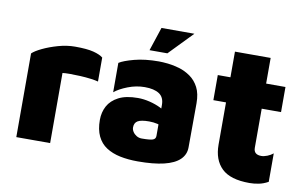

<svg xmlns="http://www.w3.org/2000/svg" viewBox="-75 -848 1614 1017"><g transform="rotate(10 731.5 -339.0)"><path d="M60 0V-450Q75 -465 111.5 -482.5Q148 -500 194 -513Q240 -526 284 -526Q348 -526 383 -517Q418 -508 435 -494V-365Q421 -369 394.5 -372.5Q368 -376 338 -377.5Q308 -379 282 -379Q256 -379 242 -377V0Z M715 15Q663 15 620 6Q577 -3 545.5 -23.5Q514 -44 497 -79.5Q480 -115 480 -167Q480 -208 498 -241.5Q516 -275 555.5 -295.5Q595 -316 659 -316Q690 -316 722.5 -308Q755 -300 781.5 -287Q808 -274 821 -259L824 -184Q805 -194 783.5 -199Q762 -204 739 -204Q696 -204 678 -193.5Q660 -183 660 -158Q660 -146 667.5 -134.5Q675 -123 687.5 -115.5Q700 -108 715 -108Q760 -108 775 -113.5Q790 -119 790 -135V-302Q790 -343 762.5 -361Q735 -379 685 -379Q639 -379 594 -361.5Q549 -344 524 -323V-481Q547 -496 603 -511Q659 -526 735 -526Q754 -526 783.5 -523Q813 -520 845 -510.5Q877 -501 905.5 -481Q934 -461 951.5 -427.5Q969 -394 969 -342L968 -105Q968 -66 940 -39Q912 -12 856 1.5Q800 15 715 15ZM675 -576 717 -703H894L771 -576Z M1318 25Q1215 25 1168.5 -20Q1122 -65 1122 -147V-374H1054V-509H1122V-647H1314V-509H1418V-374H1314V-164Q1314 -145 1324.5 -136Q1335 -127 1355 -127Q1369 -127 1387 -134Q1405 -141 1418 -152V1Q1393 15 1367.5 20Q1342 25 1318 25Z"/></g></svg>

Font: Maven Pro Black
Style: Regular
Weight: 900
Designer: Joe Prince
Foundry: Joe Prince
Version: Version 2.103